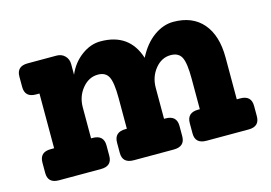

<svg xmlns="http://www.w3.org/2000/svg" viewBox="-74 -651 1119 793"><g transform="rotate(-15 485.5 -255.0)"><path d="M901 -133Q948 -133 948 -88V-44Q948 0 901 0H721Q673 0 673 -44V-88Q673 -133 721 -133H728V-264Q728 -330 715.5 -355Q703 -380 669 -380Q630 -380 602.5 -346Q575 -312 575 -265V-133H581Q629 -133 629 -88V-44Q629 0 581 0H410Q362 0 362 -44V-88Q362 -133 410 -133H416V-264Q416 -330 403.5 -355Q391 -380 358 -380Q319 -380 291 -346Q263 -312 263 -265V-133H270Q317 -133 317 -88V-44Q317 0 270 0H90Q43 0 43 -44V-88Q43 -133 90 -133H105V-367H90Q43 -367 43 -412V-456Q43 -500 90 -500H214Q235 -500 249 -486Q263 -472 263 -450V-405Q283 -452 322 -481Q361 -510 404 -510Q527 -510 563 -397Q591 -452 631.5 -481Q672 -510 715 -510Q797 -510 841.5 -458Q886 -406 886 -312V-133Z"/></g></svg>

Font: Solway ExtraBold
Style: Regular
Weight: 800
Designer: Mariya V. Pigoulevskaya
Foundry: The Northern Block Ltd.
Version: Version 1.000;hotconv 1.0.109;makeotfexe 2.5.65596